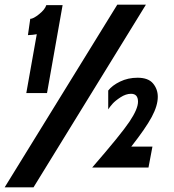

<svg xmlns="http://www.w3.org/2000/svg" viewBox="-27 -720 746 825"><path d="M600 -700 117 85H-7L477 -700ZM611 0H369Q493 -143 529.5 -197.5Q566 -252 566 -283Q566 -317 536 -317Q514 -317 491 -302Q468 -287 456.5 -274Q445 -261 438 -250V-331Q455 -353 489 -369.5Q523 -386 564 -386Q610 -386 630.5 -361.5Q651 -337 651 -304Q651 -266 625 -217.5Q599 -169 537 -90H628ZM175 -320H86L131 -573Q116 -570 93 -569L103 -639Q116 -639 141 -659Q166 -679 172 -698H242Z"/></svg>

Font: Cabin
Style: SemiBold Italic
Weight: 600
Designer: Pablo Impallari
Foundry: Pablo Impallari. www.impallari.com Igino Marini. www.ikern.com
Version: Version 1.005